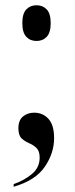

<svg xmlns="http://www.w3.org/2000/svg" viewBox="-20 -557 284 731"><path d="M119 -401Q95 -401 80 -417Q65 -433 65 -469Q65 -505 80 -521Q95 -537 119 -537Q143 -537 158 -521Q173 -505 173 -469Q173 -433 158 -417Q143 -401 119 -401ZM32 144Q72 130 101.5 105.5Q131 81 131 43Q131 18 119 6.5Q107 -5 90.5 -12Q74 -19 62 -30.5Q50 -42 50 -69Q50 -99 67.5 -113.5Q85 -128 110 -128Q143 -128 164.5 -104.5Q186 -81 186 -31Q186 26 150.5 78Q115 130 32 154Z"/></svg>

Font: Noto Serif Display SemiCondensed Medium
Style: Regular
Weight: 500
Width: 4
Designer: Monotype Design Team
Foundry: Monotype Imaging Inc.
Version: Version 2.009